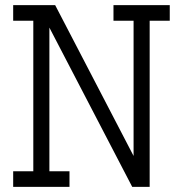

<svg xmlns="http://www.w3.org/2000/svg" viewBox="-20 -726 711 746"><path d="M31.2 0V-60.5H109.4V-645.5H31.2V-706.1H194.3L499 -120.1V-645.5H420.9V-706.1H639.6V-645.5H561.5V0H493.7L171.9 -618.7V-60.5H250V0Z"/></svg>

Font: Kay Pho Du
Style: Regular
Weight: 400
Designer: Victor Gaultney, Khu Oo Reh
Foundry: SIL International
Version: Version 3.000